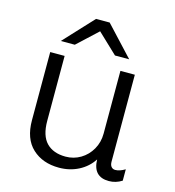

<svg xmlns="http://www.w3.org/2000/svg" viewBox="-108 -812 835 914"><g transform="rotate(15 309.0 -355.0)"><path d="M154 -191Q154 -118 187.5 -83.5Q221 -49 282 -49Q322 -49 355.5 -69Q389 -89 409 -124Q429 -159 429 -202V-511H500V-83Q500 -66 507.5 -57.5Q515 -49 527 -49Q548 -49 575 -65V-9Q545 10 511 10Q433 10 431 -75Q405 -35 361.5 -12.5Q318 10 265 10Q184 10 133.5 -37Q83 -84 83 -175V-511H154ZM455 -575H385L287 -668L187 -575H118L253 -720H320Z"/></g></svg>

Font: Chivo Light
Style: Regular
Weight: 300
Designer: Hector Gatti
Foundry: Omnibus-Type
Version: Version 1.007